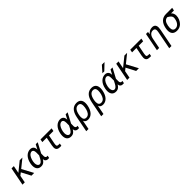

<svg xmlns="http://www.w3.org/2000/svg" viewBox="579 -3037 5465 5465"><g transform="rotate(-45 3311.5 -304.5)"><path d="M47.4 0H140.1L182.6 -219.2L261.7 -282.2L409.2 0H519L336.4 -340.8L591.8 -546.9H482.4L202.1 -319.8L246.6 -546.9H153.8Z M795.4 12.2C887.2 12.2 933.6 -41.5 972.2 -104.5C972.7 -74.2 978 -55.2 988.3 -41C1005.4 -16.6 1037.1 0 1067.4 0H1121.6L1136.2 -76.2H1092.8C1071.8 -76.2 1048.3 -112.8 1048.8 -143.6L1050.3 -250.5L1208 -546.9H1127.9L1051.8 -403.8C1054.7 -502.9 1002 -559.6 913.1 -559.6H904.8C792.5 -555.2 675.8 -468.8 636.2 -272.9C629.4 -238.8 626 -207.5 626 -179.2C626 -55.7 688.5 12.2 795.4 12.2ZM807.6 -62C777.3 -62 751 -82 736.3 -114.3C726.1 -136.2 721.7 -164.1 721.7 -193.4C721.7 -277.3 757.8 -379.4 798.8 -429.2C825.7 -461.9 864.3 -483.9 897.9 -483.9C938.5 -483.9 973.1 -451.7 972.7 -367.2L972.2 -254.4L925.3 -166C887.2 -94.2 846.2 -62 807.6 -62Z M1558.6 0H1612.3L1627 -76.2H1584C1548.8 -76.2 1526.9 -84 1518.1 -99.6C1514.2 -106.9 1512.2 -117.2 1512.2 -131.8C1512.2 -147.5 1514.6 -168 1519.5 -192.9L1571.3 -457H1749.5L1766.6 -546.9H1320.3L1303.2 -457H1479.5L1429.2 -198.2C1423.8 -170.4 1420.9 -146 1420.9 -124C1420.9 -38.6 1464.4 0 1558.6 0Z M1999.5 12.2C2091.3 12.2 2137.7 -41.5 2176.3 -104.5C2176.8 -74.2 2182.1 -55.2 2192.4 -41C2209.5 -16.6 2241.2 0 2271.5 0H2325.7L2340.3 -76.2H2296.9C2275.9 -76.2 2252.4 -112.8 2252.9 -143.6L2254.4 -250.5L2412.1 -546.9H2332L2255.9 -403.8C2258.8 -502.9 2206.1 -559.6 2117.2 -559.6H2108.9C1996.6 -555.2 1879.9 -468.8 1840.3 -272.9C1833.5 -238.8 1830.1 -207.5 1830.1 -179.2C1830.1 -55.7 1892.6 12.2 1999.5 12.2ZM2011.7 -62C1981.4 -62 1955.1 -82 1940.4 -114.3C1930.2 -136.2 1925.8 -164.1 1925.8 -193.4C1925.8 -277.3 1961.9 -379.4 2002.9 -429.2C2029.8 -461.9 2068.4 -483.9 2102.1 -483.9C2142.6 -483.9 2177.2 -451.7 2176.8 -367.2L2176.3 -254.4L2129.4 -166C2091.3 -94.2 2050.3 -62 2011.7 -62Z M2406.7 208H2497.1L2550.8 -68.8C2568.8 -14.6 2613.8 14.2 2681.6 14.2C2810.1 14.2 2911.1 -88.4 2948.2 -271C2955.6 -306.2 2959 -338.9 2959 -368.2C2959 -489.7 2898.4 -560.1 2776.9 -560.1C2641.1 -560.1 2539.1 -472.2 2498.5 -263.7ZM2682.6 -62C2616.2 -62 2581.5 -103.5 2581.5 -187C2581.5 -211.9 2584.5 -240.7 2590.8 -272.9C2618.7 -415 2679.2 -483.9 2764.2 -483.9C2806.6 -483.9 2837.4 -466.8 2852.1 -430.7C2859.9 -411.6 2863.3 -386.2 2863.3 -357.9C2863.3 -275.9 2834 -168.9 2791 -115.2C2764.6 -82 2728.5 -62 2682.6 -62Z M3008.8 208H3099.1L3152.8 -68.8C3170.9 -14.6 3215.8 14.2 3283.7 14.2C3412.1 14.2 3513.2 -88.4 3550.3 -271C3557.6 -306.2 3561 -338.9 3561 -368.2C3561 -489.7 3500.5 -560.1 3378.9 -560.1C3243.2 -560.1 3141.1 -472.2 3100.6 -263.7ZM3284.7 -62C3218.3 -62 3183.6 -103.5 3183.6 -187C3183.6 -211.9 3186.5 -240.7 3192.9 -272.9C3220.7 -415 3281.2 -483.9 3366.2 -483.9C3408.7 -483.9 3439.5 -466.8 3454.1 -430.7C3461.9 -411.6 3465.3 -386.2 3465.3 -357.9C3465.3 -275.9 3436 -168.9 3393.1 -115.2C3366.7 -82 3330.6 -62 3284.7 -62Z M3897.9 -633.3H3974.1L4167 -816.9H4060.1ZM3805.7 12.2C3897.5 12.2 3943.8 -41.5 3982.4 -104.5C3982.9 -74.2 3988.3 -55.2 3998.5 -41C4015.6 -16.6 4047.4 0 4077.6 0H4131.8L4146.5 -76.2H4103C4082 -76.2 4058.6 -112.8 4059.1 -143.6L4060.5 -250.5L4218.3 -546.9H4138.2L4062 -403.8C4064.9 -502.9 4012.2 -559.6 3923.3 -559.6H3915C3802.7 -555.2 3686 -468.8 3646.5 -272.9C3639.6 -238.8 3636.2 -207.5 3636.2 -179.2C3636.2 -55.7 3698.7 12.2 3805.7 12.2ZM3817.9 -62C3787.6 -62 3761.2 -82 3746.6 -114.3C3736.3 -136.2 3731.9 -164.1 3731.9 -193.4C3731.9 -277.3 3768.1 -379.4 3809.1 -429.2C3835.9 -461.9 3874.5 -483.9 3908.2 -483.9C3948.7 -483.9 3983.4 -451.7 3982.9 -367.2L3982.4 -254.4L3935.5 -166C3897.5 -94.2 3856.4 -62 3817.9 -62Z M4261.7 0H4354.5L4397 -219.2L4476.1 -282.2L4623.5 0H4733.4L4550.8 -340.8L4806.2 -546.9H4696.8L4416.5 -319.8L4460.9 -546.9H4368.2Z M5170.9 0H5224.6L5239.3 -76.2H5196.3C5161.1 -76.2 5139.2 -84 5130.4 -99.6C5126.5 -106.9 5124.5 -117.2 5124.5 -131.8C5124.5 -147.5 5127 -168 5131.8 -192.9L5183.6 -457H5361.8L5378.9 -546.9H4932.6L4915.5 -457H5091.8L5041.5 -198.2C5036.1 -170.4 5033.2 -146 5033.2 -124C5033.2 -38.6 5076.7 0 5170.9 0Z M5746.6 208H5836.9L5943.4 -338.9C5949.2 -369.6 5952.1 -397 5952.1 -421.4C5952.1 -514.2 5908.7 -560.1 5820.3 -560.1C5745.6 -560.1 5684.1 -527.3 5639.6 -464.8L5646 -546.9H5565.9L5459.5 0H5549.3L5609.4 -309.1C5631.3 -422.4 5690.9 -481.9 5774.4 -481.9C5830.6 -481.9 5859.4 -455.1 5859.4 -395C5859.4 -378.4 5856.9 -359.9 5853 -338.9Z M6260.3 14.2C6335.9 14.2 6397.9 -10.7 6447.3 -59.6C6506.8 -118.7 6549.3 -215.3 6549.3 -303.7C6549.3 -363.3 6530.3 -418.9 6483.9 -457H6601.6L6619.1 -546.9H6367.7C6211.9 -546.9 6116.2 -448.7 6080.6 -272.9C6073.7 -238.3 6070.3 -206.5 6070.3 -177.7C6070.3 -51.3 6137.2 14.2 6260.3 14.2ZM6271.5 -62C6202.6 -62 6167 -105.5 6167 -190.4C6167 -214.4 6169.9 -242.2 6175.8 -272.9C6199.2 -394 6246.6 -450.7 6333.5 -456.5C6349.1 -447.8 6366.2 -438 6386.2 -423.8C6441.4 -384.3 6457 -349.6 6457 -309.6C6457 -297.9 6455.6 -285.6 6453.6 -272.9C6434.1 -145 6365.7 -62 6271.5 -62Z"/></g></svg>

Font: Hack
Style: Oblique
Weight: 400
Italic angle: -12°
Monospace: yes
Designer: Christopher Simpkins
Foundry: Christopher Simpkins
Version: Version 2.010